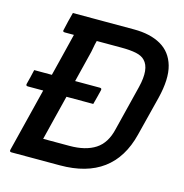

<svg xmlns="http://www.w3.org/2000/svg" viewBox="-104 -797 858 893"><g transform="rotate(15 325.0 -350.0)"><path d="M33 -397H118Q131 -448 143.5 -499.5Q156 -551 169 -603H125Q113 -603 117 -614Q122 -637 127 -657.5Q132 -678 138 -700H433Q511 -700 562.5 -670.5Q614 -641 631.5 -580Q649 -519 625 -422L577 -232Q519 0 263 0H30Q19 0 22 -11Q40 -85 59.5 -161.5Q79 -238 98 -316H24Q13 -316 16 -327Q21 -347 25 -362.5Q29 -378 33 -397ZM156 -99H283Q360 -99 407 -129.5Q454 -160 470 -230L524 -447Q547 -540 511 -576Q497 -591 469 -597Q441 -603 397 -603H279Q274 -585 271 -566.5Q268 -548 263 -530Q255 -497 246.5 -463.5Q238 -430 230 -397H349Q360 -397 357 -386Q353 -369 348.5 -352Q344 -335 339 -316H210Q196 -262 183 -208Q170 -154 156 -99Z"/></g></svg>

Font: Recursive Sn Lnr St Med
Style: Italic
Weight: 500
Italic angle: -15°
Version: Version 1.079;hotconv 1.0.112;makeotfexe 2.5.65598; ttfautoh